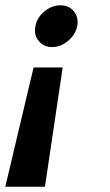

<svg xmlns="http://www.w3.org/2000/svg" viewBox="-117 -476 417 726"><path d="M53 230H-97L10 -221H120ZM175 -377Q168 -345 140.5 -321.5Q113 -298 80 -298Q48 -298 29 -321.5Q10 -345 17 -377Q23 -410 51 -433Q79 -456 111 -456Q144 -456 162.5 -433Q181 -410 175 -377Z"/></svg>

Font: Teachers[wght] Italic
Style: Regular
Weight: 400
Designer: Alfredo Marco Pradil & Chank Diesel
Version: Version 1.000;Glyphs 3.1.2 (3151)